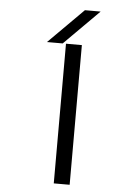

<svg xmlns="http://www.w3.org/2000/svg" viewBox="-57 -873 570 913"><g transform="rotate(5 228.0 -416.5)"><path d="M235 0V-666.7H310.8V0ZM385.8 -833.3Q318.3 -765 219.2 -666.7H144.2L310.8 -833.3Z"/></g></svg>

Font: 0xA000-Squarish
Style: Squareish
Weight: 400
Version: Version 0.1